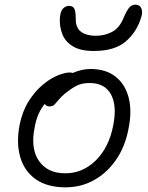

<svg xmlns="http://www.w3.org/2000/svg" viewBox="-20 -789 631 821"><path d="M260 12Q182 12 133 -22.5Q84 -57 66.5 -117.5Q49 -178 64 -256Q76 -314 102.5 -356Q129 -398 161.5 -425.5Q194 -453 225.5 -466Q257 -479 278 -479Q286 -479 291 -477Q309 -485 328.5 -489.5Q348 -494 367 -494Q433 -494 474.5 -461Q516 -428 530.5 -370Q545 -312 529 -236Q515 -162 476.5 -106Q438 -50 382.5 -19Q327 12 260 12ZM128 -243Q110 -154 146.5 -101Q183 -48 259 -48Q334 -48 390 -103.5Q446 -159 464 -252Q481 -337 454.5 -385.5Q428 -434 363 -434Q329 -434 306.5 -422Q284 -410 259 -390Q240 -374 230 -361.5Q220 -349 212.5 -341.5Q205 -334 192 -334Q176 -334 172 -345Q139 -307 128 -243ZM381 -571Q324 -571 291.5 -591Q259 -611 246.5 -643Q234 -675 236 -711Q238 -741 249.5 -752.5Q261 -764 275 -764Q291 -764 297.5 -752.5Q304 -741 304 -706Q304 -669 327.5 -652.5Q351 -636 388 -636Q427 -636 458 -652Q489 -668 506 -707Q522 -745 533 -757Q544 -769 559 -769Q578 -769 584.5 -753Q591 -737 584 -716Q565 -652 517.5 -611.5Q470 -571 381 -571Z"/></svg>

Font: Shantell Sans Normal
Style: Italic
Weight: 300
Italic angle: -11.31°
Designer: Stephen Nixon, Anya Danilova, Shantell Martin
Foundry: Arrow Type
Version: Version 1.008;[a672d596b]